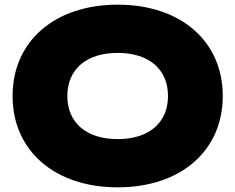

<svg xmlns="http://www.w3.org/2000/svg" viewBox="-20 -787 1010 824"><path d="M485 17C756 17 936 -140 936 -375C936 -610 756 -767 485 -767C215 -767 34 -610 34 -375C34 -140 215 17 485 17ZM485 -190C351 -190 269 -260 269 -375C269 -490 351 -560 485 -560C619 -560 701 -490 701 -375C701 -260 619 -190 485 -190Z"/></svg>

Font: Bounded ExtBd
Style: Regular
Weight: 800
Designer: Vlad Churkin
Version: Version 3.0